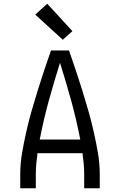

<svg xmlns="http://www.w3.org/2000/svg" viewBox="-20 -1004 640 1024"><path d="M88 0V-74Q88 -131 97.5 -187Q107 -243 119.5 -298.5Q132 -354 147.5 -409Q163 -464 180 -518.5Q197 -573 215 -627Q233 -681 252 -735H348Q367 -681 385 -627Q403 -573 420 -518.5Q437 -464 452.5 -409Q468 -354 480.5 -298.5Q493 -243 502.5 -187Q512 -131 512 -74V0H429V-74Q429 -102 426.5 -130Q424 -158 420 -187H180Q176 -158 173.5 -130Q171 -102 171 -74V0ZM408 -260Q388 -364 360 -466Q332 -568 300 -669Q268 -568 240 -466Q212 -364 192 -260ZM315 -792 168 -926 232 -984 366 -838Z"/></svg>

Font: Bmono
Style: Regular
Weight: 400
Monospace: yes
Designer: Belleve Invis
Foundry: Belleve Invis
Version: Version 11.2.2; ttfautohint (v1.8.2)